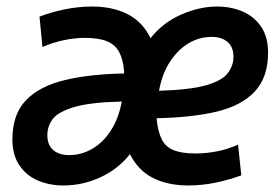

<svg xmlns="http://www.w3.org/2000/svg" viewBox="-20 -555 850 588"><path d="M174 13Q132 13 96.5 -2Q61 -17 39.5 -48.5Q18 -80 18 -128Q18 -205 59.5 -248Q101 -291 177.5 -309.5Q254 -328 360 -330Q360 -332 360 -333.5Q360 -335 360 -337Q357 -373 345 -395.5Q333 -418 308 -428.5Q283 -439 240 -439Q209 -439 175.5 -432Q142 -425 110 -411L101 -504Q134 -517 176.5 -526Q219 -535 262 -535Q325 -535 371 -511.5Q417 -488 441 -438Q479 -486 535 -510.5Q591 -535 645 -535Q687 -535 722.5 -520Q758 -505 779.5 -473.5Q801 -442 801 -394Q801 -318 760 -274.5Q719 -231 643 -213Q567 -195 460 -193Q460 -192 460 -190.5Q460 -189 460 -188Q464 -151 475.5 -128Q487 -105 512 -95Q537 -85 579 -85Q611 -85 644.5 -91.5Q678 -98 709 -112L719 -18Q684 -5 642 4Q600 13 557 13Q494 13 448.5 -10Q403 -33 378 -83Q343 -38 288.5 -12.5Q234 13 174 13ZM192 -80Q229 -80 262 -99Q295 -118 319 -154.5Q343 -191 353 -244Q258 -242 208.5 -227.5Q159 -213 142 -191Q125 -169 125 -141Q125 -111 143 -95.5Q161 -80 192 -80ZM467 -277Q563 -280 611.5 -294Q660 -308 677.5 -331Q695 -354 695 -381Q695 -411 677 -426.5Q659 -442 628 -442Q591 -442 558.5 -423Q526 -404 501.5 -367.5Q477 -331 467 -277Z"/></svg>

Font: Ubuntu Sans SemiBold
Style: Italic
Weight: 600
Italic angle: -13.5°
Designer: Dalton Maag Ltd
Foundry: Dalton Maag Ltd
Version: Version 1.006